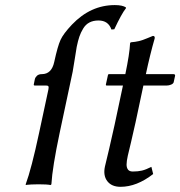

<svg xmlns="http://www.w3.org/2000/svg" viewBox="-20 -718 702 748"><path d="M468.3 -429.2Q484.9 -508.3 486.8 -549.8L489.3 -553.2Q507.8 -554.7 521.2 -557.9Q534.7 -561 553 -568.8Q571.3 -576.7 575.7 -578.1Q584.5 -578.1 582.5 -567.9Q564.9 -506.8 548.3 -429.2H655.3Q659.2 -429.2 660.9 -427.5Q662.6 -425.8 662.1 -422.9L656.7 -397.9Q655.3 -392.1 646.7 -388.4Q638.2 -384.8 629.9 -384.8H538.6L508.3 -242.2Q501 -208 490.7 -165L478 -111.8Q473.1 -89.8 473.1 -77.1Q473.1 -64.5 478.8 -57.1Q484.4 -49.8 497.6 -49.8Q518.1 -49.8 533.2 -53.5Q548.3 -57.1 569.8 -67.9L576.7 -40Q512.7 9.8 449.7 9.8Q415 9.8 398.2 -12Q381.3 -33.7 388.7 -68.8L405.3 -138.2Q418.9 -196.8 426.3 -231L459 -384.8H396Q391.6 -384.8 392.6 -389.2L400.4 -424.8Q401.4 -429.2 404.3 -429.2ZM263.2 -439 212.4 -200.2Q184.1 -66.4 180.2 0L177.2 2.9Q164.1 0 129.9 0Q114.3 0 102.1 0.7Q89.8 1.5 85 2L80.6 2.9L80.1 0Q102.5 -60.5 132.3 -200.2L168.5 -369.1Q170.4 -378.4 168.7 -381.6Q167 -384.8 159.7 -384.8H115.7Q110.4 -384.8 111.8 -390.1L115.7 -409.2Q117.2 -416.5 124 -422.9Q130.9 -429.2 143.1 -429.2Q181.2 -429.2 191.4 -477.1Q204.6 -538.1 215.8 -562.5Q226.6 -586.4 260.3 -622.1Q333 -698.2 427.2 -698.2Q457.5 -698.2 470.7 -689V-686Q454.1 -665.5 425.3 -604L414.1 -603Q401.9 -638.2 363.8 -638.2Q343.3 -638.2 328.4 -630.4Q313.5 -622.6 304 -606.7Q294.4 -590.8 289.1 -575Q283.7 -559.1 278.8 -535.2Q276.9 -526.9 271.5 -489.7Q266.1 -453.1 263.2 -439Z"/></svg>

Font: Linux Biolinum G
Style: Italic
Weight: 400
Italic angle: -12°
Designer: Philipp H. Poll
Foundry: Philipp H. Poll
Version: Version 0.5.1